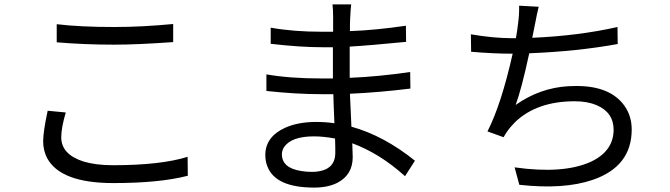

<svg xmlns="http://www.w3.org/2000/svg" viewBox="-20 -811 3040 871"><path d="M237.3 -619.1V-701.2Q342.8 -688.5 499 -688.5Q623 -688.5 765.6 -702.1V-620.1Q603.5 -608.4 499 -608.4Q361.3 -608.4 237.3 -619.1ZM196.3 -308.6 278.3 -300.8Q257.8 -230.5 257.8 -188.5Q257.8 -110.4 359.4 -78.1Q415 -61.5 492.2 -61.5Q709 -61.5 831.1 -99.6L832 -13.7Q704.1 19.5 494.1 19.5Q255.9 19.5 194.3 -92.8Q175.8 -127.9 175.8 -169.9Q175.8 -213.9 196.3 -308.6Z M1501 -116.2Q1501 -123 1501 -141.6Q1500 -167 1500 -182.6Q1447.3 -192.4 1404.3 -192.4Q1301.8 -192.4 1268.6 -143.6Q1258.8 -127.9 1258.8 -111.3Q1258.8 -48.8 1346.7 -35.2Q1370.1 -31.2 1396.5 -31.2Q1500 -33.2 1501 -116.2ZM1862.3 -82 1817.4 -11.7Q1704.1 -114.3 1578.1 -161.1Q1580.1 -110.4 1580.1 -98.6Q1580.1 -17.6 1509.8 18.6Q1466.8 40 1405.3 40Q1228.5 40 1192.4 -57.6Q1183.6 -80.1 1183.6 -107.4Q1183.6 -190.4 1273.4 -231.4Q1332 -257.8 1414.1 -257.8Q1457 -257.8 1497.1 -252Q1493.2 -336.9 1492.2 -383.8H1436.5Q1322.3 -383.8 1188.5 -398.4V-473.6Q1294.9 -455.1 1436.5 -455.1H1490.2V-596.7H1441.4Q1341.8 -596.7 1208 -612.3V-685.5Q1310.5 -667 1440.4 -667H1491.2V-732.4Q1491.2 -770.5 1488.3 -791H1573.2Q1570.3 -769.5 1568.4 -724.6Q1567.4 -711.9 1567.4 -669.9Q1681.6 -673.8 1821.3 -694.3L1822.3 -621.1Q1652.3 -604.5 1566.4 -599.6V-458Q1693.4 -462.9 1840.8 -484.4L1841.8 -409.2Q1699.2 -391.6 1567.4 -385.7Q1568.4 -357.4 1571.3 -300.8Q1573.2 -256.8 1574.2 -236.3Q1721.7 -195.3 1862.3 -82Z M2781.2 -688.5 2782.2 -611.3Q2600.6 -578.1 2380.9 -569.3Q2345.7 -406.2 2319.3 -335Q2428.7 -412.1 2557.6 -419.9Q2576.2 -420.9 2595.7 -420.9Q2747.1 -420.9 2811.5 -333Q2845.7 -286.1 2845.7 -223.6Q2845.7 -55.7 2668.9 4.9Q2538.1 49.8 2335.9 27.3L2314.5 -51.8Q2535.2 -20.5 2660.2 -77.1Q2762.7 -125 2763.7 -221.7Q2763.7 -300.8 2686.5 -334Q2644.5 -351.6 2587.9 -351.6Q2415 -351.6 2316.4 -256.8Q2305.7 -246.1 2295.9 -234.4Q2276.4 -210.9 2264.6 -188.5L2191.4 -214.8Q2253.9 -336.9 2305.7 -567.4H2304.7Q2218.8 -567.4 2117.2 -576.2L2116.2 -655.3Q2219.7 -637.7 2303.7 -637.7H2320.3Q2326.2 -668.9 2330.1 -703.1Q2335.9 -745.1 2335 -785.2L2423.8 -780.3Q2416 -750 2406.2 -697.3Q2396.5 -650.4 2394.5 -639.6Q2603.5 -648.4 2781.2 -688.5Z"/></svg>

Font: Taipei Sans TC Beta
Style: Regular
Weight: 400
Designer: JT Foundry
Foundry: JT Foundry
Version: Version 1.000